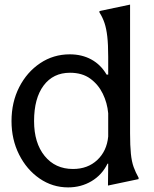

<svg xmlns="http://www.w3.org/2000/svg" viewBox="-20 -800 667 834"><path d="M545 -221Q545 -167 548.5 -132.5Q552 -98 560.5 -74.5Q569 -51 582 -28V-22L449 6L450 -89H447Q423 -40 377.5 -13Q332 14 276 14Q208 14 152 -24.5Q96 -63 63 -128.5Q30 -194 30 -274Q30 -356 63.5 -421.5Q97 -487 154.5 -525.5Q212 -564 283 -564Q336 -564 377 -541.5Q418 -519 443 -476H450V-553Q450 -607 446 -641.5Q442 -676 434 -700Q426 -724 412 -746V-752L545 -780ZM450 -308Q446 -353 426.5 -393Q407 -433 372 -458.5Q337 -484 284 -484Q211 -484 169.5 -428.5Q128 -373 128 -274Q128 -179 174 -122.5Q220 -66 297 -66Q361 -66 402.5 -105Q444 -144 450 -207Z"/></svg>

Font: Faculty Glyphic
Style: Regular
Weight: 400
Designer: Koto Studio, Dylan Young
Foundry: Koto Studio
Version: Version 1.004; ttfautohint (v1.8.4.7-5d5b)